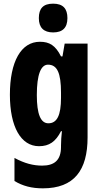

<svg xmlns="http://www.w3.org/2000/svg" viewBox="-20 -788 551 1048"><path d="M270 -768C216 -768 192 -742 192 -689C192 -637 219 -611 270 -611C322 -611 348 -637 348 -689C348 -741 324 -768 270 -768ZM198 -560C95 -560 34 -452 34 -271C34 -96 94 10 193 10C249 10 284 -15 313 -72H318C315 -49 313 -16 313 6V14C313 89 274 116 210 116C162 116 114 104 59 74V200C104 227 152 240 214 240C385 240 458 141 458 -38V-550H333L321 -480H313C283 -540 250 -560 198 -560ZM242 -435C292 -435 313 -390 313 -282V-254C313 -158 291 -115 244 -115C202 -115 181 -165 181 -269C181 -381 203 -435 242 -435Z"/></svg>

Font: Noto Sans Armenian ExtraCondensed ExtraBold
Style: Regular
Weight: 800
Width: 2
Designer: Monotype Design Team
Foundry: Monotype Imaging Inc.
Version: Version 2.008